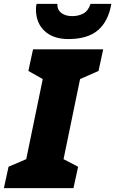

<svg xmlns="http://www.w3.org/2000/svg" viewBox="-56 -968 593 988"><path d="M-12 -110 79 -149 164 -561 90 -603 114 -714H475L451 -603L356 -561L271 -149L346 -110L322 0H-36ZM129 -920Q129 -940 133 -948H239Q238 -918 259.5 -901.5Q281 -885 315 -885Q348 -885 373 -898.5Q398 -912 410 -948H517Q501 -857 447.5 -812Q394 -767 296 -767Q218 -767 173.5 -808.5Q129 -850 129 -920Z"/></svg>

Font: Noto Sans Display Black
Style: Italic
Weight: 900
Italic angle: -12°
Designer: Monotype Design team
Foundry: Monotype Imaging Inc.
Version: Version 1.000